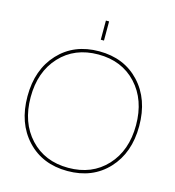

<svg xmlns="http://www.w3.org/2000/svg" viewBox="-133 -1041 1057 1162"><g transform="rotate(15 396.0 -460.0)"><path d="M386 -810V-930H406V-810ZM142.5 -93.5Q46 -197 46 -365Q46 -533 142.5 -636.5Q239 -740 396 -740Q553 -740 649.5 -636.5Q746 -533 746 -365Q746 -197 649.5 -93.5Q553 10 396 10Q239 10 142.5 -93.5ZM157 -108Q248 -10 396 -10Q544 -10 635 -108Q726 -206 726 -365Q726 -524 635 -622Q544 -720 396 -720Q248 -720 157 -622Q66 -524 66 -365Q66 -206 157 -108Z"/></g></svg>

Font: M PLUS 1p Thin
Style: Regular
Weight: 250
Version: Version 1.062